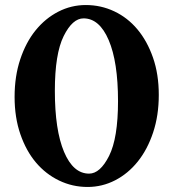

<svg xmlns="http://www.w3.org/2000/svg" viewBox="-20 -732 689 763"><path d="M321 -712Q381 -712 434 -687Q487 -662 526 -615.5Q565 -569 588 -503Q611 -437 611 -355Q611 -273 588.5 -205.5Q566 -138 527.5 -90Q489 -42 437.5 -15.5Q386 11 328 11Q268 11 215 -14.5Q162 -40 123 -86Q84 -132 61 -198.5Q38 -265 38 -347Q38 -429 60.5 -496.5Q83 -564 121.5 -611.5Q160 -659 211.5 -685.5Q263 -712 321 -712ZM312 -659Q268 -659 233 -588.5Q198 -518 198 -371Q198 -215 234.5 -128.5Q271 -42 334 -42Q378 -42 413.5 -112.5Q449 -183 449 -330Q449 -486 412 -572.5Q375 -659 312 -659Z"/></svg>

Font: Redaction
Style: Bold
Weight: 700
Designer: Jeremy Mickel / Forest Young
Foundry: MCKL
Version: Version 2.001; Redaction Bold